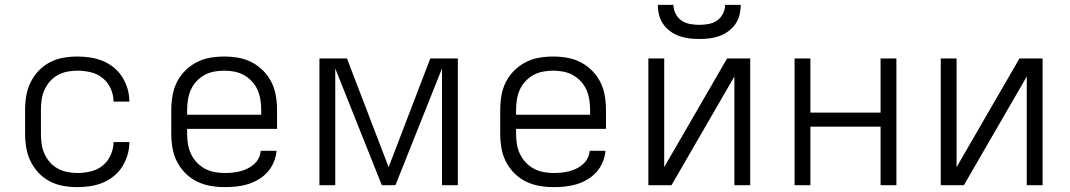

<svg xmlns="http://www.w3.org/2000/svg" viewBox="-20 -760 4390 788"><path d="M298 8Q269 8 240 3Q211 -2 185 -15.5Q159 -29 139 -50Q119 -71 106 -97Q93 -123 88 -152Q83 -181 83 -210V-310Q83 -339 88 -368Q93 -397 106 -423Q119 -449 139 -470Q159 -491 185 -504.5Q211 -518 240 -523Q269 -528 298 -528Q324 -528 350.5 -524Q377 -520 401.5 -510Q426 -500 447 -483Q468 -466 482 -443.5Q496 -421 503.5 -395.5Q511 -370 511 -343H446Q446 -370 434.5 -396Q423 -422 401.5 -439.5Q380 -457 352.5 -463.5Q325 -470 298 -470Q277 -470 256.5 -466Q236 -462 217.5 -452Q199 -442 185 -426Q171 -410 162.5 -391Q154 -372 151 -351.5Q148 -331 148 -310V-210Q148 -189 151 -168.5Q154 -148 162.5 -129Q171 -110 185 -94Q199 -78 217.5 -68Q236 -58 256.5 -54Q277 -50 298 -50Q325 -50 352.5 -56.5Q380 -63 401.5 -80.5Q423 -98 434.5 -124Q446 -150 446 -177H511Q511 -150 503.5 -124.5Q496 -99 482 -76.5Q468 -54 447 -37Q426 -20 401.5 -10Q377 0 350.5 4Q324 8 298 8Z M902 8Q873 8 844 3Q815 -2 788.5 -15Q762 -28 741 -49Q720 -70 706.5 -96.5Q693 -123 688 -152Q683 -181 683 -210V-310Q683 -339 688 -368Q693 -397 706 -423Q719 -449 740 -470Q761 -491 787 -504.5Q813 -518 842 -523Q871 -528 900 -528Q929 -528 958 -523Q987 -518 1013 -504.5Q1039 -491 1060 -470Q1081 -449 1094 -423Q1107 -397 1112 -368Q1117 -339 1117 -310V-231H748V-210Q748 -189 751.5 -168Q755 -147 764 -128Q773 -109 787.5 -93.5Q802 -78 820.5 -68Q839 -58 860 -54Q881 -50 902 -50Q918 -50 934 -51.5Q950 -53 965.5 -57Q981 -61 995.5 -68Q1010 -75 1022 -85.5Q1034 -96 1041.5 -110.5Q1049 -125 1050 -141H1115Q1113 -117 1103.5 -94.5Q1094 -72 1078 -54Q1062 -36 1041 -23.5Q1020 -11 997 -4Q974 3 950 5.5Q926 8 902 8ZM1052 -289V-310Q1052 -331 1048.5 -352Q1045 -373 1036.5 -392Q1028 -411 1013.5 -426.5Q999 -442 981 -452Q963 -462 942 -466Q921 -470 900 -470Q879 -470 858 -466Q837 -462 819 -452Q801 -442 786.5 -426.5Q772 -411 763.5 -392Q755 -373 751.5 -352Q748 -331 748 -310V-289Z M1291 0V-520H1404L1575 -74L1746 -520H1859V0H1794V-479L1603 0H1547L1356 -479V0Z M2252 8Q2223 8 2194 3Q2165 -2 2138.5 -15Q2112 -28 2091 -49Q2070 -70 2056.5 -96.5Q2043 -123 2038 -152Q2033 -181 2033 -210V-310Q2033 -339 2038 -368Q2043 -397 2056 -423Q2069 -449 2090 -470Q2111 -491 2137 -504.5Q2163 -518 2192 -523Q2221 -528 2250 -528Q2279 -528 2308 -523Q2337 -518 2363 -504.5Q2389 -491 2410 -470Q2431 -449 2444 -423Q2457 -397 2462 -368Q2467 -339 2467 -310V-231H2098V-210Q2098 -189 2101.5 -168Q2105 -147 2114 -128Q2123 -109 2137.5 -93.5Q2152 -78 2170.5 -68Q2189 -58 2210 -54Q2231 -50 2252 -50Q2268 -50 2284 -51.5Q2300 -53 2315.5 -57Q2331 -61 2345.5 -68Q2360 -75 2372 -85.5Q2384 -96 2391.5 -110.5Q2399 -125 2400 -141H2465Q2463 -117 2453.5 -94.5Q2444 -72 2428 -54Q2412 -36 2391 -23.5Q2370 -11 2347 -4Q2324 3 2300 5.5Q2276 8 2252 8ZM2402 -289V-310Q2402 -331 2398.5 -352Q2395 -373 2386.5 -392Q2378 -411 2363.5 -426.5Q2349 -442 2331 -452Q2313 -462 2292 -466Q2271 -470 2250 -470Q2229 -470 2208 -466Q2187 -462 2169 -452Q2151 -442 2136.5 -426.5Q2122 -411 2113.5 -392Q2105 -373 2101.5 -352Q2098 -331 2098 -310V-289Z M2641 0V-520H2706V-74L2964 -520H3059V0H2994V-446L2736 0ZM2850 -600Q2829 -600 2808.5 -602.5Q2788 -605 2768 -612Q2748 -619 2731 -631.5Q2714 -644 2702 -661Q2690 -678 2685 -698.5Q2680 -719 2680 -740H2744Q2744 -721 2753 -703.5Q2762 -686 2777.5 -675.5Q2793 -665 2812 -661.5Q2831 -658 2850 -658Q2869 -658 2888 -661.5Q2907 -665 2922.5 -675.5Q2938 -686 2947 -703.5Q2956 -721 2956 -740H3020Q3020 -719 3015 -698.5Q3010 -678 2998 -661Q2986 -644 2969 -631.5Q2952 -619 2932 -612Q2912 -605 2891.5 -602.5Q2871 -600 2850 -600Z M3241 0V-520H3306V-298H3594V-520H3659V0H3594V-240H3306V0Z M3841 0V-520H3906V-74L4164 -520H4259V0H4194V-446L3936 0Z"/></svg>

Font: Iosevka Aile Light
Style: Regular
Weight: 300
Designer: Belleve Invis
Foundry: Belleve Invis
Version: Version 27.3.5; ttfautohint (v1.8.4)